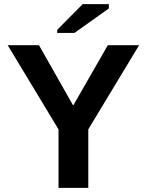

<svg xmlns="http://www.w3.org/2000/svg" viewBox="-20 -906 707 926"><path d="M405.8 -282.2V0H262.2V-282.2L17.1 -688H168L333 -397L500 -688H650.9ZM255.9 -747.1V-762.2L378.9 -886.2H504.9V-865.2L338.9 -747.1Z"/></svg>

Font: Arial
Style: Bold
Weight: 700
Designer: Steve Matteson
Foundry: Ascender Corporation
Version: Version 2.00.3